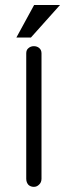

<svg xmlns="http://www.w3.org/2000/svg" viewBox="-20 -723 290 761"><path d="M84 -511.7V-14.6Q84 0 92.8 9.8Q101.6 17.6 114.3 17.6Q126 17.6 134.8 8.8Q144.5 0 144.5 -14.6V-511.7Q144.5 -525.4 134.8 -533.2Q126 -540 114.3 -540Q101.6 -540 92.8 -532.2Q84 -525.4 84 -511.7ZM217.8 -703.1H115.2L44.9 -574.2H102.5Z"/></svg>

Font: Gulim
Style: Regular
Weight: 400
Version: Version 2.21